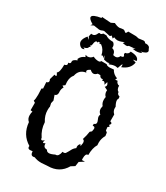

<svg xmlns="http://www.w3.org/2000/svg" viewBox="-196 -872 835 963"><g transform="rotate(30 222.0 -391.0)"><path d="M207.5 5.4Q181.2 5.4 165.5 -2.4L156.2 -1Q140.6 -1 140.6 -23.4L126 -22Q112.8 -22 112.8 -33.7L113.3 -38.1Q57.1 -71.8 51.3 -140.6Q37.1 -152.3 37.1 -172.4Q37.1 -188 40.5 -194.8L28.8 -196.8V-239.7L18.6 -246.1Q22.9 -256.8 22.9 -282.7L21.5 -317.9L28.8 -322.3L26.4 -357.9Q38.1 -360.8 38.1 -369.1Q38.1 -375 34.7 -379.9L43.5 -411.1L51.8 -408.7Q55.2 -408.7 55.2 -411.6Q55.2 -415.5 47.9 -426.8Q61 -432.6 61 -479Q74.7 -481 74.7 -489.7L73.2 -497.6Q85.4 -497.6 85.4 -507.3L85 -511.7Q85 -522.5 107.9 -530.8L104 -537.1Q112.3 -557.1 133.8 -564.9L128.9 -575.2L140.1 -572.3Q158.2 -572.3 168.9 -587.4Q184.1 -579.6 199.7 -579.6Q210.4 -579.6 212.4 -587.4H244.1Q248.5 -580.1 266.1 -580.1L288.6 -582Q298.8 -561 324.2 -551.8L319.3 -541.5L333.5 -542.5Q334 -532.7 346.7 -525.9H351.6Q351.6 -502.4 365.2 -496.1Q365.2 -482.9 380.9 -479L382.3 -468.3Q378.4 -462.9 378.4 -456.5Q378.4 -444.8 389.6 -424.8L389.2 -417Q389.2 -399.9 402.8 -387.7V-348.1Q413.1 -345.7 413.1 -340.8Q413.1 -335.9 406.7 -329.6L413.6 -322.8L404.8 -316.4L406.7 -297.9L416 -290.5L418.5 -272Q405.8 -250.5 405.8 -226.6L406.7 -211.9Q391.6 -188 391.6 -146.5H389.2Q376 -146.5 376 -118.2L376.5 -108.9L394 -109.4L367.2 -92.3L363.3 -65.9L342.8 -53.2Q310.5 2.9 243.2 2.9ZM215.8 -55.7Q227.5 -55.7 247.6 -65.9H250Q266.6 -65.9 272 -96.2L278.3 -95.2Q285.6 -95.2 289.8 -100.6Q293.9 -106 297.9 -114Q301.8 -122.1 307.1 -130.9Q312.5 -139.6 322.3 -146.5L321.3 -154.8Q321.3 -165.5 330.1 -174.3L335.9 -166L338.9 -185.5Q338.9 -200.7 328.1 -202.6Q336.4 -228 339.4 -251L348.6 -258.8L351.1 -273.9Q351.1 -285.2 341.8 -285.2L337.4 -284.7V-295.9Q349.1 -299.3 349.1 -308.6Q349.1 -315.4 344.5 -324.7Q339.8 -334 339.8 -340.8Q339.8 -346.7 342.8 -352.1Q329.1 -362.8 329.1 -379.9L331.5 -395Q320.3 -407.7 320.3 -425.8Q320.3 -438.5 322.3 -441.9Q310.5 -452.1 310.5 -469.7L311 -475.1L292 -484.4Q298.3 -489.3 298.3 -496.1Q298.3 -502.9 291.5 -511.2L285.6 -492.2Q279.8 -506.3 272.9 -506.3L266.6 -503.4L264.6 -512.7L259.3 -511.7Q249 -511.7 244.1 -523.9H229Q219.2 -512.7 209.5 -512.7Q199.7 -512.7 189 -522.9Q172.4 -515.1 172.4 -507.3Q172.4 -502.9 176.8 -499.5Q137.7 -494.1 129.9 -454.6Q115.7 -439 115.7 -411.1L117.2 -392.6L105.5 -383.8L115.2 -377.9Q107.9 -366.7 107.9 -351.6L108.4 -343.8Q108.4 -326.7 94.2 -323.7L104 -295.9L100.1 -278.8L104 -260.3Q102.1 -256.3 102.1 -239.7Q102.1 -209 120.6 -180.2Q122.6 -138.2 146 -104.5Q146.5 -94.2 152.3 -94.2Q158.2 -94.2 166 -102.1L163.1 -90.3Q163.1 -85.9 166.5 -85.9L176.8 -90.3V-86.9Q176.8 -66.4 199.2 -65.9Q203.6 -55.7 215.8 -55.7ZM176.3 -786.6Q194.3 -777.4 207.5 -777.4L228 -780.4Q231.9 -780.4 234.9 -778.9Q237.8 -777.4 239.7 -775.6Q241.7 -773.8 243.2 -772.3Q244.6 -770.8 246.1 -770.8Q251 -770.8 255.9 -783.1L301.3 -782.6L317.4 -779.1L344.2 -782.6Q355 -782.6 357.9 -774.7L364.7 -775.2Q384.8 -775.2 388.7 -758Q393.1 -752.7 393.1 -747.9Q393.1 -734.3 359.4 -727.3L371.6 -725.5Q356.4 -717.2 337.4 -717.2L317.4 -719.3L331.1 -725.9L293.5 -722.4Q291.5 -716.7 279.8 -716.7L260.7 -719.3L267.6 -728.1Q266.6 -728.1 262.7 -726.4Q258.8 -724.6 253.2 -722.6Q247.6 -720.7 241.7 -719.1Q235.8 -717.6 231 -717.6Q219.7 -717.6 209 -722.9L205.6 -713.6Q195.8 -723.7 192.4 -723.7Q191.4 -723.7 191.2 -722.9Q190.9 -722 190.4 -720.7Q189.9 -719.3 188.7 -718.5Q187.5 -717.6 184.6 -717.6L150.4 -725.1Q146.5 -725.1 143.8 -724Q141.1 -722.9 138.7 -721.8Q136.2 -720.7 132.8 -719.6Q129.4 -718.5 124 -718.5L91.8 -723.3L75.2 -715.4L82.5 -725.5Q55.7 -740.4 55.7 -751.9Q55.7 -767.3 106 -775.2L105 -780.9L157.7 -777.4ZM152.8 -711.9H170.4Q186.5 -700.2 211.4 -700.2H215.3Q227.5 -691.4 227.5 -677.2L227.1 -670.9Q246.6 -667.5 249.5 -643.1L261.7 -641.1Q277.8 -641.1 283.7 -657.2Q298.8 -657.7 298.8 -664.6Q298.8 -668 293.5 -674.8L295.4 -682.6Q314 -685.1 316.9 -702.1Q364.3 -701.2 366.2 -676.3L346.2 -672.9L365.7 -667Q358.9 -627 314 -610.4L314.5 -618.7Q314.5 -626 312.5 -626Q310.1 -626 301.3 -598.6L288.1 -600.6Q272.5 -600.6 256.3 -592.8H250.5L254.4 -598.6L241.2 -596.7L221.2 -600.6L212.4 -621.1L214.4 -603.5Q209.5 -614.3 203.6 -614.3L198.7 -612.3Q193.4 -642.6 170.4 -659.2L155.8 -659.7L162.1 -666L151.9 -664.1L148.9 -658.2L141.1 -661.1Q133.3 -651.9 133.3 -640.1L129.9 -629.4L124.5 -627.9L130.4 -623.5L124 -617.2Q124 -606.9 100.6 -601.6L110.8 -597.2Q104 -593.3 98.6 -593.3Q95.2 -593.3 90.8 -595.5Q86.4 -597.7 82.8 -601.6Q79.1 -605.5 76.4 -610.6Q73.7 -615.7 73.7 -622.1Q73.7 -637.7 91.3 -659.2L106.4 -648.4L96.2 -663.1L100.1 -680.7L106 -680.2Q114.7 -680.2 119.1 -684.1Q123.5 -688 126 -692.4Q128.4 -696.8 130.1 -700.7Q131.8 -704.6 135.7 -704.6L140.6 -703.6Q146 -703.6 152.8 -711.9Z"/></g></svg>

Font: Truetypewriter PolyglOTT
Style: Regular
Weight: 400
Designer: Sergey Beatoff a.k.a. Sam_T
Version: Version 3.76